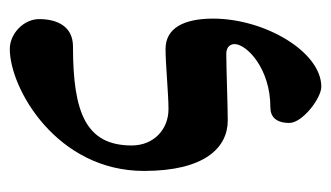

<svg xmlns="http://www.w3.org/2000/svg" viewBox="-162 -316 676 392"><g transform="rotate(-90 176.0 -120.0)"><path d="M195 198C266 198 334 83 334 -23C334 -82 315 -120 272 -120C240 -120 181 -114 149 -114C108 -114 75 -144 75 -189C75 -282 141 -309 277 -309C318 -309 333 -341 333 -378C333 -410 303 -438 272 -438C191 -438 23 -342 23 -164C23 -41 70 7 126 7C154 7 234 4 262 4C276 4 282 12 282 21C282 45 233 94 153 94C134 94 121 105 121 133C121 159 171 198 195 198Z"/></g></svg>

Font: EB Garamond
Style: Bold
Weight: 700
Designer: Georg Duffner and Octavio Pardo
Foundry: Georg Duffner
Version: Version 1.000;PS 001.000;hotconv 1.0.88;makeotf.lib2.5.64775